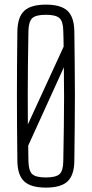

<svg xmlns="http://www.w3.org/2000/svg" viewBox="-20 -826 407 851"><path d="M183.5 5.5Q117 5.5 87.5 -21.8Q58 -49 57 -112Q56 -196 55.5 -266.5Q55 -337 55 -403Q55 -469 55.5 -538Q56 -607 57 -687Q58 -750.5 87.5 -778Q117 -805.5 183.5 -805.5Q250 -805.5 279.2 -778Q308.5 -750.5 309.5 -687Q310.5 -607 311.2 -538Q312 -469 312 -403Q312 -337 311.2 -266.5Q310.5 -196 309.5 -112Q308.5 -49 279.2 -21.8Q250 5.5 183.5 5.5ZM183.5 -39.5Q227.5 -39.5 243.8 -54.2Q260 -69 260.5 -111.5Q262 -197.5 263 -265.2Q264 -333 264 -395.2Q264 -457.5 263 -527.5L105 -180.5Q105 -164 105.5 -146.8Q106 -129.5 106 -111.5Q107 -69 123 -54.2Q139 -39.5 183.5 -39.5ZM103.5 -274.5 262 -619Q262 -635.5 261.5 -652.8Q261 -670 260.5 -688Q260 -730.5 243.8 -745.5Q227.5 -760.5 183.5 -760.5Q139 -760.5 123 -745.5Q107 -730.5 106 -688Q104.5 -604 103.8 -537.2Q103 -470.5 103 -408Q103 -345.5 103.5 -274.5Z"/></svg>

Font: Big Shoulders Text Thin ExtraLight
Style: Regular
Weight: 250
Version: Version 2.002